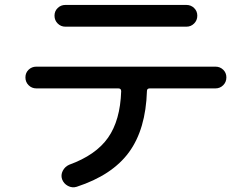

<svg xmlns="http://www.w3.org/2000/svg" viewBox="-20 -745 1040 793"><path d="M129.9 -379.9Q111.3 -379.9 98.1 -393.1Q85 -406.2 85 -425.3Q85 -444.3 98.1 -457Q111.3 -469.7 129.9 -469.7H870.1Q888.7 -469.7 901.9 -457Q915 -444.3 915 -425.3Q915 -406.2 901.9 -393.1Q888.7 -379.9 870.1 -379.9H598.6Q586.9 -379.9 586.9 -369.1Q582 -210.9 512.7 -116.2Q443.4 -21.5 296.9 26.4Q278.3 32.2 260.7 22.9Q243.2 13.7 236.3 -4.9Q230.5 -22.5 239.3 -39.6Q248 -56.6 265.6 -64.5Q376 -104.5 426.3 -176.3Q476.6 -248 480.5 -368.2Q480.5 -379.9 468.8 -379.9ZM250 -724.6H750Q768.6 -724.6 781.7 -711.9Q794.9 -699.2 794.9 -680.2Q794.9 -661.1 781.7 -647.9Q768.6 -634.8 750 -634.8H250Q231.4 -634.8 218.3 -647.9Q205.1 -661.1 205.1 -680.2Q205.1 -699.2 218.3 -711.9Q231.4 -724.6 250 -724.6Z"/></svg>

Font: Rounded-X Mgen+ 2m medium
Style: Regular
Weight: 500
Designer: [Source Han Sans]
Ryoko NISHIZUKA  (kana & ideographs); Paul D. Hunt (Latin, Greek & Cyrillic); Wenlong ZHANG  (bopomofo
Version: Version 1.059.20150602